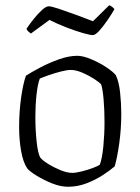

<svg xmlns="http://www.w3.org/2000/svg" viewBox="-20 -713 536 733"><path d="M240 0Q211 0 178.5 -13Q146 -26 119.5 -42.5Q93 -59 84 -70Q68 -94 60.5 -137Q53 -180 53 -228Q53 -286 60.5 -339.5Q68 -393 79 -424Q99 -437 133 -455Q167 -473 205 -486.5Q243 -500 275 -500Q297 -500 328 -487Q359 -474 385.5 -456.5Q412 -439 422 -426Q434 -402 438.5 -360Q443 -318 443 -279Q443 -222 435.5 -167.5Q428 -113 418 -78Q401 -63 372.5 -44.5Q344 -26 310 -13Q276 0 240 0ZM256 -53Q269 -53 291.5 -58.5Q314 -64 334 -71.5Q354 -79 361 -84Q370 -108 374.5 -154Q379 -200 379 -247Q379 -293 375.5 -333.5Q372 -374 366 -391Q359 -399 339 -412Q319 -425 294.5 -435.5Q270 -446 250 -446Q236 -446 212.5 -440Q189 -434 166 -426Q143 -418 132 -413Q124 -393 119.5 -352Q115 -311 115 -268Q115 -216 120 -171Q125 -126 134 -111Q142 -101 163.5 -87.5Q185 -74 210.5 -63.5Q236 -53 256 -53ZM334 -579Q324 -579 296 -587Q268 -595 233 -608.5Q198 -622 169 -637L98 -585Q94 -588 89 -592Q84 -596 81 -603Q93 -621 109 -641Q125 -661 140.5 -675Q156 -689 166 -689Q176 -689 204.5 -679.5Q233 -670 268.5 -657Q304 -644 335 -632L397 -693Q403 -691 408.5 -686.5Q414 -682 417 -678Q405 -657 389 -634Q373 -611 358.5 -595Q344 -579 334 -579Z"/></svg>

Font: Texturina 72pt ExtraLight
Style: Regular
Weight: 200
Designer: Guillermo Torres Carreño
Foundry: Omnibus-Type
Version: Version 1.002; ttfautohint (v1.8.3)